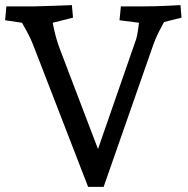

<svg xmlns="http://www.w3.org/2000/svg" viewBox="-21 -730 734 750"><path d="M64.9 -641.1 -1 -650.9 3.9 -705.1H112.8Q147 -706.1 194.1 -707.5Q241.2 -709 259.8 -710L264.2 -661.1L185.1 -641.1Q185.1 -637.2 193.1 -603Q201.2 -568.8 214.8 -533.2L361.8 -147.9L511.2 -578.1Q515.1 -591.3 518.1 -612.5Q521 -633.8 522 -641.1L445.8 -650.9L451.2 -705.1H541Q578.1 -705.1 622.6 -707Q667 -709 684.1 -710L688 -661.1L620.1 -644Q615.2 -636.2 600.6 -607.7Q585.9 -579.1 574.2 -544.9L383.8 0H323.2L107.9 -556.2Q99.1 -579.1 84.5 -606Q69.8 -632.8 64.9 -641.1Z"/></svg>

Font: Sura
Style: Regular
Weight: 400
Designer: Carolina Giovagnoli
Foundry: Huerta Tipografica
Version: Version 1.003;PS 001.002;hotconv 1.0.70;makeotf.lib2.5.58329